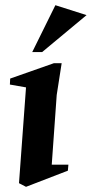

<svg xmlns="http://www.w3.org/2000/svg" viewBox="-20 -708 353 738"><path d="M80 10.1 53 -3.9 80 -372.1 18 -383 19.1 -406 186.9 -465H217L198 -343.1L178.9 -75.1H242.9L240.9 -52ZM103.9 -507.9 192.9 -688 312.7 -649.9 142 -507.9Z"/></svg>

Font: Ancizar Serif Light
Style: Italic
Weight: 300
Italic angle: -4°
Designer: Cesar Puertas, Viviana Monsalve, Julian Moncada, Julian Prieto, Jose Castro, Felipe Aragon, Mariel Hernandez, Sara Alarc
Version: Version 8.100